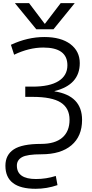

<svg xmlns="http://www.w3.org/2000/svg" viewBox="-20 -977 590 1228"><path d="M14.6 83Q14.6 13.7 67.9 -21.5Q121.1 -56.6 242.2 -56.6Q332 -56.6 378.4 -96.7Q424.8 -136.7 424.8 -210.9Q424.8 -285.2 368.7 -321.3Q312.5 -357.4 188.5 -357.4H141.6V-422.9H188.5Q297.9 -422.9 354.5 -458.5Q411.1 -494.1 411.1 -559.6Q411.1 -672.9 256.8 -672.9Q166 -672.9 70.3 -627L49.8 -690.4Q156.2 -740.2 263.2 -740.2Q370.1 -740.2 430.2 -694.8Q490.2 -649.4 490.2 -573.2Q490.2 -434.6 329.1 -394.5V-392.6Q504.9 -365.2 504.9 -210Q504.9 -105.5 437 -47.9Q369.1 9.8 245.1 9.8Q153.3 9.8 120.6 28.3Q87.9 46.9 87.9 82Q87.9 168 210 168Q275.4 168 336.9 148.4L347.7 207Q279.3 230.5 208 230.5Q14.6 230.5 14.6 83ZM75.2 -957H166L265.6 -825.2H267.6L368.2 -957H458L322.3 -790H211.9Z"/></svg>

Font: GenEi M Gothic v2 Regular
Style: Regular
Weight: 400
Version: Version 2.0